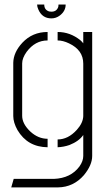

<svg xmlns="http://www.w3.org/2000/svg" viewBox="-20 -644 463 841"><path d="M142.6 -624H173.8Q173.8 -600.6 195.3 -593.8Q201.2 -592.8 205.1 -592.8Q228.5 -592.8 235.4 -614.3Q236.3 -620.1 236.3 -624H267.6Q267.6 -595.7 242.2 -576.2Q225.6 -563.5 205.1 -563.5Q164.1 -563.5 147.5 -603.5Q142.6 -614.3 142.6 -624ZM29.3 176.8 40 139.6H215.8Q290 136.7 328.1 85Q344.7 61.5 344.7 39.1V-52.7Q326.2 -25.4 284.2 -8.8Q258.8 0 232.4 1V-33.2Q278.3 -33.2 316.4 -75.2Q343.8 -105.5 344.7 -135.7V-365.2Q344.7 -424.8 282.2 -454.1Q255.9 -466.8 232.4 -466.8V-503.9Q287.1 -503.9 332 -467.8Q340.8 -460 344.7 -454.1V-503.9H383.8V39.1Q383.8 79.1 347.7 123Q301.8 175.8 234.4 176.8ZM38.1 -135.7V-369.1Q39.1 -415 78.1 -457Q122.1 -503.9 188.5 -503.9V-466.8Q133.8 -466.8 96.7 -417Q77.1 -389.6 77.1 -366.2V-136.7Q77.1 -101.6 113.3 -67.4Q147.5 -36.1 188.5 -36.1V1Q100.6 0 56.6 -74.2Q38.1 -107.4 38.1 -135.7Z"/></svg>

Font: Post No Bills Colombo
Style: Light
Weight: 400
Designer: Kosala Senevirathne, Siva Puranthara, Lasantha Premarathna, Tharique Azeez
Foundry: Mooniak
Version: Version 1.220 ; ttfautohint (v1.5)